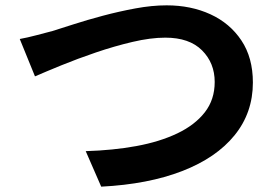

<svg xmlns="http://www.w3.org/2000/svg" viewBox="-20 -694 1040 719"><path d="M54 -548Q82 -553 116 -562Q150 -571 177 -578Q206 -587 255.5 -603Q305 -619 365 -635Q425 -651 487 -662.5Q549 -674 604 -674Q695 -674 768 -640.5Q841 -607 884 -542.5Q927 -478 927 -385Q927 -272 858.5 -187.5Q790 -103 662.5 -53.5Q535 -4 359 5L301 -128Q403 -131 490.5 -147Q578 -163 644 -194.5Q710 -226 747 -273.5Q784 -321 784 -387Q784 -458 736.5 -505.5Q689 -553 599 -553Q544 -553 476 -537Q408 -521 339 -497.5Q270 -474 210 -449.5Q150 -425 111 -408Z"/></svg>

Font: Source Han Sans
Style: Bold
Weight: 700
Designer: Ryoko NISHIZUKA Ë•øÂ°öÊ∂ºÂ≠ê (kana, bopomofo & ideographs); Paul D. Hunt (Latin, Greek & Cyrillic); Sandoll Communicatio
Foundry: Adobe
Version: Version 2.004;hotconv 1.0.118;makeotfexe 2.5.65603